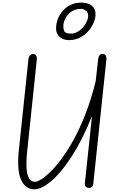

<svg xmlns="http://www.w3.org/2000/svg" viewBox="-20 -1408 864 1438"><path d="M237 10Q171 10 138.2 -61Q105.5 -132 121 -281L193 -965Q194.5 -976.5 198.8 -985.2Q203 -994 210.5 -999Q218 -1004 228.5 -1004Q242.5 -1004 250 -992.2Q257.5 -980.5 256 -964.5L184 -279.5Q180 -242 178.2 -201.5Q176.5 -161 181 -125.8Q185.5 -90.5 199.8 -68.5Q214 -46.5 242.5 -46.5Q259 -46.5 289.5 -65.2Q320 -84 359.8 -123.2Q399.5 -162.5 444.2 -223Q489 -283.5 534.5 -367Q580 -450.5 621.8 -558.2Q663.5 -666 696.5 -799L715.5 -966.5Q717 -979.5 723.8 -991.8Q730.5 -1004 747 -1004Q766 -1004 772.2 -992Q778.5 -980 777 -964.5L678.5 -29.5Q677 -14.5 668 -7.5Q659 -0.5 647 -0.5Q633 -0.5 623.2 -8.8Q613.5 -17 615.5 -35L669 -538.5Q594.5 -354.5 514.8 -232.8Q435 -111 362.5 -50.5Q290 10 237 10ZM497 -1107.5Q470.5 -1107.5 448.2 -1117.5Q426 -1127.5 413 -1147.2Q400 -1167 400 -1195.5Q400 -1231 413 -1265.2Q426 -1299.5 450.5 -1327.2Q475 -1355 509.5 -1371.8Q544 -1388.5 586.5 -1388.5Q637.5 -1388.5 666.5 -1366.5Q695.5 -1344.5 695.5 -1301.5Q695.5 -1271.5 681.5 -1238Q667.5 -1204.5 641.2 -1174.8Q615 -1145 578.5 -1126.2Q542 -1107.5 497 -1107.5ZM512.5 -1156.5Q546.5 -1156.5 575.5 -1179.2Q604.5 -1202 622.5 -1233.5Q640.5 -1265 640.5 -1290.5Q640.5 -1312 624.5 -1326.8Q608.5 -1341.5 586.5 -1341.5Q543 -1341.5 513.8 -1320.2Q484.5 -1299 469.5 -1269.2Q454.5 -1239.5 454.5 -1214Q454.5 -1192 459 -1179.5Q463.5 -1167 476 -1161.8Q488.5 -1156.5 512.5 -1156.5Z"/></svg>

Font: Edu NSW ACT Hand Pre
Style: Regular
Weight: 400
Designer: Tina and Corey Anderson, Eben Sorkin, Mirko Velimirovic
Foundry: Sorkin Type Co.
Version: Version 2.000